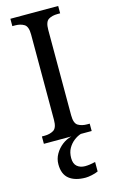

<svg xmlns="http://www.w3.org/2000/svg" viewBox="-142 -766 625 1059"><g transform="rotate(-15 170.5 -237.0)"><path d="M34 0V-42H50Q79 -42 100.5 -54.5Q122 -67 122 -113V-601Q122 -647 100.5 -659.5Q79 -672 50 -672H34V-714H307V-672H292Q261 -672 240.5 -659.5Q220 -647 220 -601V-113Q220 -67 241 -54.5Q262 -42 292 -42H307V0ZM209 240Q149 240 115.5 213.5Q82 187 82 130Q82 99 97.5 72Q113 45 137.5 26Q162 7 191 0H245Q225 6 205 21.5Q185 37 172 60Q159 83 159 115Q159 148 177 163Q195 178 222 178Q235 178 249.5 176Q264 174 281 170V224Q266 231 244.5 235.5Q223 240 209 240Z"/></g></svg>

Font: Noto Serif Hebrew SemiCondensed
Style: Regular
Weight: 400
Width: 4
Designer: Monotype Design Team
Foundry: Monotype Imaging Inc.
Version: Version 2.004; ttfautohint (v1.8.4.7-5d5b)